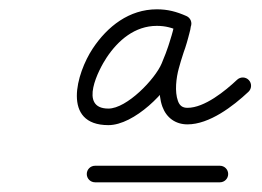

<svg xmlns="http://www.w3.org/2000/svg" viewBox="-20 -539 554 406"><path d="M181 -153.5C181 -153.5 181 -153.5 181 -153.5C269 -153.5 357 -153.5 445 -153.5C454.7 -153.5 462.5 -161.3 462.5 -171C462.5 -180.7 454.7 -188.5 445 -188.5C445 -188.5 445 -188.5 445 -188.5C357 -188.5 269 -188.5 181 -188.5C171.3 -188.5 163.5 -180.7 163.5 -171C163.5 -161.3 171.3 -153.5 181 -153.5ZM383.2 -482.1C387.1 -491 383 -501.3 374.2 -505.1C353.2 -514.3 335.1 -519.3 311.6 -519.3C253.3 -519.3 207.2 -483.3 176.1 -436.4C141.8 -384.6 109.8 -274.4 209.2 -274.4C263.5 -274.4 334.9 -345.1 354.1 -391.2C367.1 -422.3 377.7 -452 383.9 -485.1C385.9 -496.2 378 -503.2 369.2 -504.5C360.4 -505.9 350.7 -501.7 349.3 -490.5C348.7 -485.7 347.8 -481.2 346.4 -476.6C346.4 -476.6 346.4 -476.3 346.3 -476.1C346.2 -475.8 346.1 -475.5 346.1 -475.5C345.1 -471.3 343.8 -467.1 342.6 -463C342.6 -463 342.6 -462.9 342.5 -462.9C342.5 -462.8 342.5 -462.8 342.5 -462.8C336.8 -443.1 329.6 -423.7 324.4 -403.9C324.4 -403.9 324.5 -404 324.5 -404.1C324.5 -404.1 324.5 -404.2 324.5 -404.2C316.8 -376.7 313.5 -340.5 323.4 -313.4C332 -289.9 351.2 -276 376.4 -276C422.8 -276 472.8 -314.3 505.4 -344.9C512.4 -351.5 512.8 -362.6 506.2 -369.6C499.6 -376.7 488.5 -377 481.4 -370.4C456.2 -346.7 412.5 -311 376.4 -311C365.8 -311 359.9 -315.6 356.3 -325.4C349 -345.4 352.6 -374.5 358.2 -394.8C358.2 -394.8 358.3 -394.9 358.3 -394.9C358.3 -395 358.3 -395.1 358.3 -395.1C363.4 -414.6 370.5 -433.7 376.1 -453C376.1 -453 376.1 -453 376.1 -452.9C376.1 -452.9 376.1 -452.8 376.1 -452.8C377.5 -457.7 379 -462.6 380.2 -467.5C380.2 -467.5 380.1 -467.2 380.1 -467C380 -466.7 379.9 -466.4 379.9 -466.4C381.9 -473 383.2 -479.4 384 -486.2C385.4 -497.4 377.8 -504.3 369.3 -505.6C360.9 -506.9 351.5 -502.6 349.5 -491.5C343.7 -460.9 333.9 -433.5 321.8 -404.7C308.1 -371.9 248.3 -309.4 209.2 -309.4C145.6 -309.4 189 -392.5 205.3 -417C229.8 -454 265.3 -484.3 311.6 -484.3C330.3 -484.3 343.6 -480.3 360.2 -473.1C369 -469.2 379.3 -473.2 383.2 -482.1Z"/></svg>

Font: FRB American Cursive Guidelines
Style: Italic
Weight: 400
Italic angle: -25°
Version: Version 2.0;Modular Font Editor K font №1